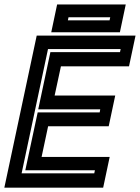

<svg xmlns="http://www.w3.org/2000/svg" viewBox="-37 -864 644 884"><path d="M-17 0 132 -700H587L557 -558.5H243.5L214.5 -424H493.5L463.5 -282.5H184.5L154.5 -141.5H468L438 0ZM62.5 -66H397L400 -80H79.5L136.5 -346.5H422L424.5 -360.5H139L195 -624H515.5L518.5 -638H184ZM199 -715.5 226 -843.5H542L515 -715.5ZM275.5 -770.5H467.5L470.5 -784.5H278.5Z"/></svg>

Font: Tourney Thin
Style: Bold Italic
Weight: 700
Italic angle: -12°
Version: Version 1.015